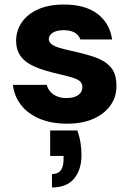

<svg xmlns="http://www.w3.org/2000/svg" viewBox="-20 -533 579 846"><path d="M275 12Q205 12 153 -10.5Q101 -33 71.5 -72Q42 -111 37 -159H186Q190 -143 201.5 -129.5Q213 -116 231 -108.5Q249 -101 272 -101Q297 -101 312.5 -107.5Q328 -114 335.5 -125Q343 -136 343 -148Q343 -166 331.5 -175.5Q320 -185 298 -191.5Q276 -198 246 -205Q210 -213 175.5 -223.5Q141 -234 112.5 -249.5Q84 -265 67.5 -290.5Q51 -316 51 -353Q51 -398 76 -434.5Q101 -471 148 -492Q195 -513 262 -513Q356 -513 410 -471.5Q464 -430 474 -359H334Q328 -378 309.5 -389Q291 -400 261 -400Q229 -400 212 -388.5Q195 -377 195 -361Q195 -348 207 -338.5Q219 -329 241 -322.5Q263 -316 294 -309Q354 -296 398 -281Q442 -266 467.5 -237.5Q493 -209 493 -156Q494 -107 467 -69Q440 -31 391.5 -9.5Q343 12 275 12ZM209 293V234Q235 234 247.5 218Q260 202 260 170V154H201V42H321Q331 71 335 98Q339 125 339 150Q339 215 306.5 254Q274 293 209 293Z"/></svg>

Font: DM Sans 17pt Black
Style: Regular
Weight: 900
Version: Version 4.004;gftools[0.9.30]